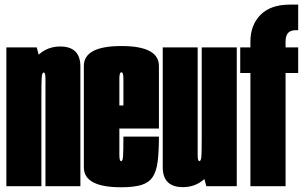

<svg xmlns="http://www.w3.org/2000/svg" viewBox="-20 -805 1315 830"><path d="M7.5 0V-600H139L147 -568.5Q186 -604 240 -604Q327.5 -604 327.5 -517.5V0H176.5V-466Q176.5 -491.5 169 -491.5Q161.5 -491.5 160.2 -468Q159 -444.5 159 -393.5V0Z M503.5 4.5Q342.5 4.5 342.5 -81.5V-520Q342.5 -606 504.8 -606Q667 -606 667 -520V-249.5H496V-136.5Q496 -108 503.5 -108Q510.5 -108 512 -130.2Q513.5 -152.5 513.5 -214.5H667Q667 -149 661.5 -106.2Q656 -63.5 639.5 -39.2Q623 -15 590.5 -5.2Q558 4.5 503.5 4.5ZM496 -349H513.5V-465Q513.5 -492.5 504.8 -492.5Q496 -492.5 496 -465Z M872 0 863.5 -31Q824.5 4 771 4Q683.5 4 683.5 -82.5V-600H834.5V-134Q834.5 -108.5 842 -108.5Q849.5 -108.5 850.8 -132Q852 -155.5 852 -206.5V-600H1003.5V0Z M1062.5 0V-489.5H1018.5V-600H1062.5V-625.5Q1062.5 -696.5 1106.2 -740.8Q1150 -785 1232.5 -785H1269V-674.5H1259Q1236.5 -674.5 1225.5 -662.8Q1214.5 -651 1214.5 -624.5V-600H1269V-489.5H1214.5V0Z"/></svg>

Font: Anybody UltraCondensed ExtraBold
Style: Regular
Weight: 800
Width: 1
Designer: Tyler Finck
Foundry: Etcetera Type Company
Version: Version 1.010; ttfautohint (v1.8.3) -l 8 -r 50 -G 200 -x 14 